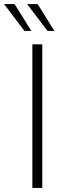

<svg xmlns="http://www.w3.org/2000/svg" viewBox="-47 -929 342 949"><path d="M113 -710H162V0H113ZM-27 -909H25L108 -776H74ZM87 -909H139L222 -776H188Z"/></svg>

Font: Synthetic Light
Style: Regular
Weight: 300
Designer: Santiago Orozco
Foundry: Typemade
Version: Version 2.000; ttfautohint (v1.8.4.7-5d5b)